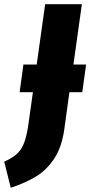

<svg xmlns="http://www.w3.org/2000/svg" viewBox="-83 -714 428 910"><path d="M307 -277H246L222 -103Q210 -16 173.5 38.5Q137 93 87 123Q37 153 -32 176L-63 52Q-5 27 17.5 -9Q40 -45 50 -114L73 -277H10L28 -408H91L131 -694H305L265 -408H325Z"/></svg>

Font: Fira Sans Condensed ExtraBold
Style: Italic
Weight: 800
Width: 3
Italic angle: -8°
Designer: bBox Type GmbH & Carrois Corporate GbR & Edenspiekermann AG
Foundry: bBox Type GmbH & Carrois Corporate GbR & Edenspiekermann AG
Version: Version 4.301